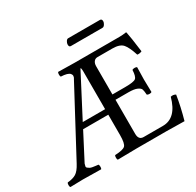

<svg xmlns="http://www.w3.org/2000/svg" viewBox="-169 -985 1202 1177"><g transform="rotate(-30 432.5 -396.5)"><path d="M665 -745.1H440.9Q427.7 -745.1 428.2 -763.2Q428.2 -772.9 435.1 -783.9Q441.9 -794.9 450.2 -794.9H674.8Q689 -794.9 689 -777.8Q689 -768.1 681.4 -756.6Q673.8 -745.1 665 -745.1ZM271 -305.2H429.2V-575.2Q429.2 -596.2 423.8 -598.1ZM429.2 -122.1V-266.1H251L153.8 -79.1Q150.9 -69.3 149.4 -62.3Q147.9 -55.2 154.5 -50Q161.1 -44.9 167 -41.5Q172.9 -38.1 184.3 -36.1Q195.8 -34.2 204.3 -33.2Q212.9 -32.2 224.1 -30.8Q228 -25.9 228 -13.9Q228 -2 224.1 2Q149.9 0 96.2 0Q81.1 0 6.8 2Q2 -2 2 -13.9Q2 -25.9 6.8 -30.8Q43.9 -33.7 66.4 -47.4Q88.9 -61 110.8 -102.1L354 -557.1Q370.1 -580.1 356.4 -595.9Q342.8 -611.8 293.9 -613.8Q290 -617.7 290 -629.9Q290 -642.1 293.9 -647L409.2 -645H548.8H725.1Q751 -645 773.9 -648.9Q777.8 -648.9 777.8 -646Q785.6 -611.8 799.8 -501Q783.7 -493.2 767.1 -496.1Q748 -556.2 727.1 -580.6Q706.1 -605 653.8 -605H548.8Q531.7 -605 522.5 -592.5Q513.2 -580.1 513.2 -561V-360.8H604Q665 -360.8 679 -372.8Q692.9 -384.8 694.8 -429.2Q699.7 -434.1 711.9 -434.1Q724.1 -434.1 728 -429.2Q726.1 -369.1 726.1 -342.8Q726.1 -324.7 728 -254.9Q724.1 -250 712.2 -250Q700.2 -250 694.8 -254.9Q692.9 -281.7 689 -293.5Q685.1 -305.2 665 -314.2Q645 -323.2 604 -323.2H513.2V-82Q513.2 -39.1 548.8 -39.1H685.1Q780.3 -39.1 815.9 -169.9Q835 -174.8 851.1 -165Q838.9 -85.9 814 2Q733.9 0 686 0H472.2Q391.1 1 341.8 2Q337.9 -2 337.9 -13.9Q337.9 -25.9 341.8 -30.8Q397.9 -32.7 413.6 -47.4Q429.2 -62 429.2 -122.1Z"/></g></svg>

Font: Linux Libertine O
Style: Regular
Weight: 400
Designer: Philipp H. Poll
Foundry: Philipp H. Poll
Version: Version 5.3.0